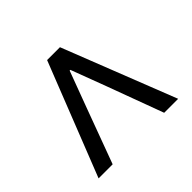

<svg xmlns="http://www.w3.org/2000/svg" viewBox="-106 -755 767 767"><g transform="rotate(45 277.5 -371.5)"><path d="M517.5 -146.1 37.8 -334.9V-407.5L517.5 -595.6V-516.7L281.1 -429.3L131.2 -372.9V-368.9L281.1 -313L517.5 -225.6Z"/></g></svg>

Font: Noto Sans TC Thin
Style: Regular
Weight: 100
Designer: Ryoko NISHIZUKA 西塚涼子 (kana, bopomofo & ideographs); Paul D. Hunt (Latin, Greek & Cyrillic); Sandoll Communications 산돌커뮤니
Foundry: Adobe
Version: Version 2.004-H2;hotconv 1.0.118;makeotfexe 2.5.65603